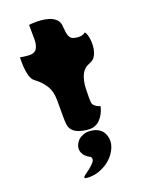

<svg xmlns="http://www.w3.org/2000/svg" viewBox="-181 -802 887 1173"><g transform="rotate(-20 262.0 -215.5)"><path d="M315 8Q301 12 277.5 10Q254 8 230 0.5Q206 -7 190 -21Q181 -30 175.5 -39Q170 -48 167.5 -65.5Q165 -83 165 -116V-223Q165 -281 140.5 -319.5Q116 -358 77 -386Q59 -399 51 -428.5Q43 -458 41.5 -491Q40 -524 41 -547Q45 -546 67.5 -543Q90 -540 106 -540Q138 -541 150.5 -565Q163 -589 162 -626L161 -714Q170 -716 191 -717Q212 -718 238 -716Q264 -714 289 -706.5Q314 -699 331.5 -683Q349 -667 352 -640Q352 -638 352 -633Q352 -628 353 -622H354Q354 -609 357 -591Q360 -573 368 -561Q375 -551 389.5 -546.5Q404 -542 419 -541.5Q434 -541 441 -543Q452 -546 456.5 -548.5Q461 -551 465 -555Q475 -545 480.5 -518.5Q486 -492 484 -460.5Q482 -429 469.5 -403.5Q457 -378 432 -369Q392 -355 374 -319.5Q356 -284 354 -228Q353 -197 353 -172.5Q353 -148 354 -143Q355 -127 367 -117Q379 -107 390.5 -103Q402 -99 402 -99Q402 -99 398.5 -85.5Q395 -72 385.5 -53Q376 -34 359 -16.5Q342 1 315 8ZM256 24Q260 22 276 21.5Q292 21 312.5 25.5Q333 30 351.5 43.5Q370 57 379 83Q393 123 376.5 163.5Q360 204 325 234Q296 259 257 273.5Q218 288 177 285Q159 284 159 277Q160 274 163 270.5Q166 267 168 266Q174 262 192.5 248Q211 234 227.5 218Q244 202 245 191Q246 177 238.5 172Q231 167 223 163Q218 160 207.5 150Q197 140 190.5 123.5Q184 107 189 86Q194 68 208.5 51Q223 34 256 24Z"/></g></svg>

Font: Potta One
Style: Regular
Weight: 400
Designer: 108,108go
Foundry: Font Zone 108
Version: Version 1.000